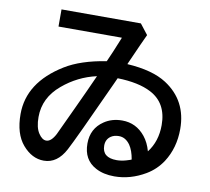

<svg xmlns="http://www.w3.org/2000/svg" viewBox="-92 -914 1183 1082"><g transform="rotate(10 500.0 -373.5)"><path d="M173.8 -811H627.9L673.8 -752Q653.8 -710 599.1 -586.4L592.8 -571.8Q738.3 -563 818.8 -510.7Q949.7 -425.8 949.7 -262.7Q949.7 -154.8 896.5 -72.3Q861.3 -18.6 806.6 13.7Q721.2 64 629.4 64Q566.9 64 522.5 40Q448.7 1 448.7 -92.3Q448.7 -178.2 517.1 -224.1Q561 -253.9 620.1 -253.9Q700.2 -253.9 752 -189.5Q778.8 -156.2 792 -107.9Q842.8 -173.3 842.8 -266.6Q842.8 -393.1 744.6 -443.8Q673.3 -481 552.7 -483.9L536.1 -447.3Q379.4 -104 345.7 -41Q299.8 45.9 222.7 45.9Q154.8 45.9 101.6 -16.1Q48.8 -77.6 48.8 -190.4Q48.8 -371.6 241.2 -490.2Q329.6 -544.9 475.6 -567.9Q497.6 -615.7 532.7 -703.1L536.6 -712.9H173.8ZM710 -46.9Q701.7 -96.7 681.2 -127Q654.8 -164.1 616.7 -164.1Q589.4 -164.1 570.8 -151.4Q543.9 -132.8 543.9 -97.2Q543.9 -28.3 627 -28.3Q651.9 -28.3 679.7 -36.1Q710 -44.9 710 -46.9ZM436 -475.1Q328.6 -451.2 243.2 -378.9Q151.4 -301.8 151.4 -191.9Q151.4 -131.3 172.9 -99.1Q193.4 -67.9 216.8 -67.9Q245.1 -67.9 269.5 -114.7Q274.4 -124.5 347.7 -282.2Q397.5 -388.7 436 -475.1Z"/></g></svg>

Font: FORM UDPGothic
Style: Bold
Weight: 700
Foundry: Pronama LLC
Version: Version 1.051